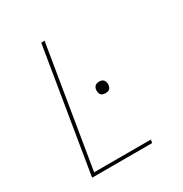

<svg xmlns="http://www.w3.org/2000/svg" viewBox="-171 -863 942 991"><g transform="rotate(-30 300.0 -367.5)"><path d="M93 0 214 -735H234L116 -19H454L451 0ZM372 -343Q364 -343 356 -345.5Q348 -348 343.5 -354.5Q339 -361 338 -369Q337 -377 338 -385Q339 -391 342 -396.5Q345 -402 350 -405.5Q355 -409 361 -410.5Q367 -412 372 -412Q380 -412 388 -409Q396 -406 400 -399.5Q404 -393 405.5 -385Q407 -377 405 -369Q404 -363 401.5 -357.5Q399 -352 393.5 -348.5Q388 -345 382.5 -344Q377 -343 372 -343Z"/></g></svg>

Font: Iosevka Aile Thin Oblique
Style: Regular
Weight: 100
Italic angle: -9°
Designer: Belleve Invis
Foundry: Belleve Invis
Version: Version 31.1.0; ttfautohint (v1.8.4)